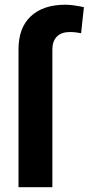

<svg xmlns="http://www.w3.org/2000/svg" viewBox="-20 -780 370 800"><path d="M198.2 0H57.1V-574.2Q57.1 -664.6 108.6 -712.4Q160.2 -760.3 252 -760.3Q271.5 -760.3 290.5 -757.3Q309.6 -754.4 329.6 -750L317.9 -641.6Q307.1 -643.6 296.6 -645Q286.1 -646.5 270.5 -646.5Q235.8 -646.5 217 -627.4Q198.2 -608.4 198.2 -574.2Z"/></svg>

Font: RobotoDEMO
Style: Regular
Weight: 400
Designer: Christian Robertson
Foundry: Google
Version: Version 2.136